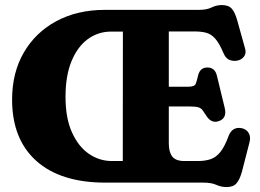

<svg xmlns="http://www.w3.org/2000/svg" viewBox="-20 -740 1052 778"><path d="M405 -700H785.5Q818 -700 837.5 -709.8Q857 -719.5 879 -719.5Q906 -719.5 919 -705Q932 -690.5 941 -658.5L973.5 -542Q978.5 -523.5 968.2 -510.2Q958 -497 939.5 -494Q924.5 -491.5 909.5 -497.5Q894.5 -503.5 885.5 -525Q868.5 -565 852 -583.5Q835.5 -602 815.8 -607.2Q796 -612.5 770.5 -612.5H664V-388.5H741.5Q768 -388.5 772.8 -399.8Q777.5 -411 783 -435.5Q791 -466 819.5 -466.5Q851 -467 859 -433L890.5 -303Q901 -260.5 866 -249Q837 -239 817 -269.5Q807.5 -284.5 801 -293.2Q794.5 -302 783.8 -305.2Q773 -308.5 750.5 -308.5H664V-159.5Q664 -123.5 678.2 -105.5Q692.5 -87.5 727 -87.5H780.5Q811.5 -87.5 833.5 -95Q855.5 -102.5 873 -124.2Q890.5 -146 906.5 -189.5Q921.5 -228 960 -220.5Q979.5 -216 988.2 -200.2Q997 -184.5 990.5 -161.5L960 -43Q951 -11.5 938 3.2Q925 18 898 18Q876 18 856.5 9Q837 0 804 0H407Q225.5 0 127.2 -88Q29 -176 29 -336.5Q29 -445.5 76.5 -527.2Q124 -609 208.8 -654.5Q293.5 -700 405 -700ZM245.5 -347.5Q245.5 -261 271.8 -203.2Q298 -145.5 340.5 -116.5Q383 -87.5 433 -87.5H477.5L478 -612H430Q378 -612 336.2 -581.8Q294.5 -551.5 270 -492.5Q245.5 -433.5 245.5 -347.5Z"/></svg>

Font: Fraunces 72pt SuperSoft
Style: Bold
Weight: 700
Version: Version 1.000;[0bf87f6ff]